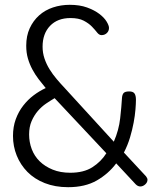

<svg xmlns="http://www.w3.org/2000/svg" viewBox="-20 -768 650 798"><path d="M263 10Q209 10 166 -7Q123 -24 94 -53.5Q65 -83 49.5 -121.5Q34 -160 34 -203Q34 -241 45.5 -272.5Q57 -304 76.5 -329Q96 -354 120 -372Q144 -390 170 -402Q155 -420 140.5 -439Q126 -458 114.5 -479.5Q103 -501 96 -525Q89 -549 89 -578Q89 -619 103.5 -650.5Q118 -682 142.5 -704Q167 -726 200 -737Q233 -748 270 -748Q311 -748 341.5 -737Q372 -726 392.5 -710.5Q413 -695 423 -678.5Q433 -662 433 -652Q433 -639 424 -630.5Q415 -622 402 -622Q392 -622 383.5 -633Q375 -644 362 -657.5Q349 -671 328 -682Q307 -693 273 -693Q219 -693 188 -660.5Q157 -628 157 -574Q157 -548 165 -524.5Q173 -501 186 -480Q199 -459 215.5 -439.5Q232 -420 250 -401L453 -179Q474 -227 479.5 -276.5Q485 -326 487 -361Q488 -375 494 -381.5Q500 -388 517 -388Q533 -388 539 -379.5Q545 -371 545 -353Q545 -338 543 -313Q541 -288 535.5 -258.5Q530 -229 520.5 -197Q511 -165 495 -134L587 -35Q593 -27 593 -21Q593 -10 583.5 -1.5Q574 7 563 7Q553 7 544 -2L463 -89Q431 -46 382.5 -18Q334 10 263 10ZM272 -50Q328 -50 364 -73Q400 -96 422 -131L207 -360Q190 -350 171.5 -337.5Q153 -325 137.5 -307Q122 -289 111.5 -265Q101 -241 101 -209Q101 -177 112 -148Q123 -119 145 -97.5Q167 -76 199 -63Q231 -50 272 -50Z"/></svg>

Font: AkaAcidDosis
Style: Regular
Weight: 400
Designer: Edgar Tolentino, Pablo Impallari, Igino Marini, Aka-Acid
Foundry: Edgar Tolentino, Pablo Impallari, Igino Marini, Cyberella
Version: Version 1.007